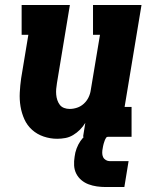

<svg xmlns="http://www.w3.org/2000/svg" viewBox="-20 -550 640 772"><path d="M210 8Q182 8 155.5 -1Q129 -10 109 -28Q89 -46 78 -70.5Q67 -95 62.5 -122Q58 -149 59.5 -178Q61 -207 65 -235L94 -410H67V-530H261L209 -216Q207 -204 206 -192.5Q205 -181 206 -169.5Q207 -158 210.5 -147.5Q214 -137 220.5 -128.5Q227 -120 237.5 -116Q248 -112 260 -112Q275 -112 290 -117Q305 -122 317 -133Q329 -144 336 -158.5Q343 -173 345 -188L382 -410H354V-530H549L481 -120H509V0H314L323 -56Q314 -41 301.5 -28.5Q289 -16 274 -7Q259 2 242.5 5Q226 8 210 8ZM405 202Q387 202 369.5 199.5Q352 197 336 191Q320 185 307 174Q294 163 286.5 148Q279 133 278 115.5Q277 98 280 80Q282 63 288 47Q294 31 303.5 17Q313 3 326.5 -8.5Q340 -20 355.5 -27Q371 -34 387.5 -37Q404 -40 420 -40L414 0Q409 0 406.5 4Q404 8 402 12.5Q400 17 399 21Q398 25 396.5 29Q395 33 394.5 37.5Q394 42 393 46Q391 55 391 64.5Q391 74 394.5 81.5Q398 89 405.5 93.5Q413 98 422 98H497L480 202Z"/></svg>

Font: Iosevka Slab HvExObl
Style: Regular
Weight: 900
Width: 7
Italic angle: -9°
Monospace: yes
Designer: Belleve Invis
Foundry: Belleve Invis
Version: Version 11.1.1; ttfautohint (v1.8.3)